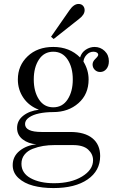

<svg xmlns="http://www.w3.org/2000/svg" viewBox="-20 -704 580 966"><path d="M320.3 -404.3Q294.4 -443.8 248 -443.8Q201.7 -443.8 175.8 -404.3Q149.9 -364.7 149.9 -304.2Q149.9 -243.7 175.8 -203.9Q201.7 -164.1 248 -164.1Q294.4 -164.1 320.3 -203.9Q346.2 -243.7 346.2 -304.2Q346.2 -364.7 320.3 -404.3ZM163.1 22Q122.6 19 94.2 -2.7Q65.9 -24.4 65.9 -60.1Q65.9 -97.7 97.2 -122.1Q128.4 -146.5 175.8 -151.9Q125.5 -170.9 97.7 -211.9Q69.8 -252.9 69.8 -304.2Q69.8 -374 119.1 -420.9Q168.5 -467.8 248 -467.8Q330.1 -467.8 382.8 -415Q390.6 -440.4 411.6 -454.1Q432.6 -467.8 456.1 -467.8Q485.4 -467.8 506.6 -447.5Q527.8 -427.2 527.8 -396Q527.8 -372.1 515.4 -356.9Q502.9 -341.8 483.9 -341.8Q467.8 -341.8 456.8 -352.8Q445.8 -363.8 445.8 -379.9Q445.8 -394.5 460 -408Q474.1 -421.4 474.1 -428.2Q474.1 -435.1 467.5 -439.5Q460.9 -443.8 450.2 -443.8Q430.7 -443.8 416 -428.5Q401.4 -413.1 399.9 -394Q425.8 -351.6 425.8 -304.2Q425.8 -230 374.8 -185.1Q323.7 -140.1 248 -140.1Q209.5 -140.1 177.7 -133.5Q146 -127 126 -113Q106 -99.1 106 -80.1Q106 -40 189.9 -40H334Q406.2 -40 445.1 -8.3Q483.9 23.4 483.9 81.1Q483.9 155.3 420.9 198.7Q357.9 242.2 249 242.2Q191.9 242.2 146.7 230.2Q101.6 218.3 72.8 191.7Q43.9 165 43.9 127Q43.9 83 78.6 54.9Q113.3 26.9 163.1 22ZM252 217.8Q337.4 217.8 392.8 184.1Q448.2 150.4 448.2 102.1Q448.2 71.3 423.6 48.6Q398.9 25.9 347.2 25.9H253.9Q224.1 25.9 197.3 30.3Q170.4 34.7 144.5 44.7Q118.7 54.7 103.3 74Q87.9 93.3 87.9 120.1Q87.9 167 134 192.4Q180.2 217.8 252 217.8ZM250 -507.8 236.8 -519 329.1 -651.9Q351.1 -684.1 375 -684.1Q389.6 -684.1 397.7 -675Q405.8 -666 405.8 -652.8Q405.8 -629.9 377.9 -608.9Z"/></svg>

Font: Flanker Steampunk
Style: Regular
Weight: 400
Designer: Alexey Kryukov, Leonardo Di Lena
Foundry: Alexey Kryukov, Leonardo Di Lena
Version: 1.210